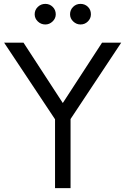

<svg xmlns="http://www.w3.org/2000/svg" viewBox="-20 -970 646 990"><path d="M213.8 -843.8Q191.2 -843.8 175 -859.4Q158.8 -875 158.8 -896.2Q158.8 -918.8 175 -934.4Q191.2 -950 213.8 -950Q236.2 -950 251.9 -934.4Q267.5 -918.8 267.5 -896.2Q267.5 -875 251.2 -859.4Q235 -843.8 213.8 -843.8ZM395 -843.8Q373.8 -843.8 357.5 -859.4Q341.2 -875 341.2 -896.2Q341.2 -918.8 356.9 -934.4Q372.5 -950 395 -950Q417.5 -950 433.1 -935Q448.8 -920 448.8 -896.2Q448.8 -875 433.1 -859.4Q417.5 -843.8 395 -843.8ZM605 -750 343.8 -356.2V0H263.8V-355L1.2 -750H101.2L303.8 -438.8L506.2 -750Z"/></svg>

Font: Now Alt
Style: Regular
Weight: 400
Designer: Alfredo Marco Pradil
Foundry: Alfredo Marco Pradil
Version: Version 1.002;PS 001.002;hotconv 1.0.88;makeotf.lib2.5.64775